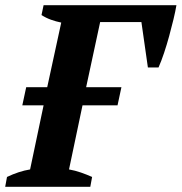

<svg xmlns="http://www.w3.org/2000/svg" viewBox="-49 -720 700 740"><path d="M283 -384H419L404 -314H269L217 -67Q240 -63 263 -55Q286 -47 306 -38L299 0H-29L-22 -38Q24 -60 67 -67L119 -314H37L52 -384H133L187 -633Q167 -637 147.5 -644Q128 -651 111 -662L119 -700H631Q627 -676 619.5 -645Q612 -614 603 -581Q594 -548 583.5 -516.5Q573 -485 562 -460H521L496 -635H337Z"/></svg>

Font: PT Serif
Style: Bold Italic
Weight: 700
Italic angle: -12°
Designer: A.Korolkova, O.Umpeleva, V.Yefimov
Foundry: ParaType Ltd
Version: Version 1.000W OFL